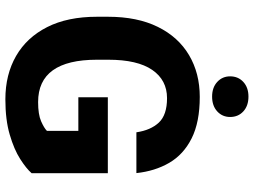

<svg xmlns="http://www.w3.org/2000/svg" viewBox="-136 -808 954 722"><g transform="rotate(90 341.0 -447.0)"><path d="M631.3 -375.5V-88.9Q613.8 -68.8 577.9 -45.9Q542 -22.9 486.3 -6.6Q430.7 9.8 353.5 9.8Q260.3 9.8 190.4 -30.5Q120.6 -70.8 81.8 -147.5Q43 -224.1 43 -334.5V-376.5Q43 -486.3 81.1 -563.5Q119.1 -640.6 187.3 -680.9Q255.4 -721.2 344.2 -721.2Q439.5 -721.2 500.2 -690.7Q561 -660.2 592.3 -606.4Q623.5 -552.7 630.9 -482.9H477.5Q469.7 -536.6 440.9 -567.4Q412.1 -598.1 349.1 -598.1Q281.2 -598.1 242.9 -542.5Q204.6 -486.8 204.6 -377.4V-334.5Q204.6 -113.3 363.8 -113.3Q410.2 -113.3 435.8 -124.5Q461.4 -135.7 472.2 -146.5V-264.6H345.7V-375.5ZM267.1 -835.4Q267.1 -865.7 288.1 -885Q309.1 -904.3 343.3 -904.3Q377.9 -904.3 398.9 -885Q419.9 -865.7 419.9 -835.4Q419.9 -806.2 398.9 -786.9Q377.9 -767.6 343.3 -767.6Q309.1 -767.6 288.1 -786.9Q267.1 -806.2 267.1 -835.4Z"/></g></svg>

Font: Vazirmatn RD UI ExtraBold
Style: Regular
Weight: 800
Designer: Saber Rastikerdar
Foundry: Saber Rastikerdar
Version: Version 33.003